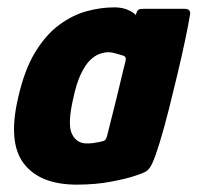

<svg xmlns="http://www.w3.org/2000/svg" viewBox="-20 -496 537 522"><path d="M189 6Q89 6 45 -51Q1 -108 29 -229Q46 -305 75 -353Q104 -401 140.5 -428Q177 -455 215.5 -465.5Q254 -476 291 -476Q312 -476 328 -469Q344 -462 349 -455L351 -461Q354 -469 358 -470.5Q362 -472 370 -472H482Q498 -472 497 -458Q493 -433 484 -390Q475 -347 463 -296.5Q451 -246 438.5 -196.5Q426 -147 414 -108Q402 -69 394 -52Q388 -39 380.5 -32.5Q373 -26 347 -18Q328 -11 284 -2.5Q240 6 189 6ZM216 -106Q225 -106 233 -107Q241 -108 248 -109.5Q255 -111 259 -112Q264 -113 266.5 -116Q269 -119 271 -126Q276 -147 281.5 -168Q287 -189 292 -209.5Q297 -230 302 -250.5Q307 -271 311.5 -290.5Q316 -310 321 -329Q323 -336 321 -340Q319 -344 314 -345Q307 -347 295.5 -350.5Q284 -354 274 -354Q264 -354 251 -349.5Q238 -345 225 -332.5Q212 -320 200 -295Q188 -270 179 -228Q163 -158 175.5 -132Q188 -106 216 -106Z"/></svg>

Font: Glory Thin ExtraBold
Style: Italic
Weight: 800
Italic angle: -12°
Version: Version 1.011